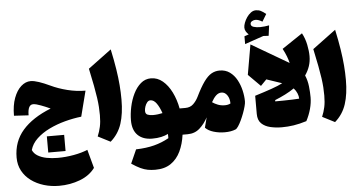

<svg xmlns="http://www.w3.org/2000/svg" viewBox="-78 -1219 3277 1738"><g transform="rotate(-5 1560.5 -350.0)"><path d="M38.6 -303.7Q38.6 -397.5 63.5 -464.4Q88.4 -531.2 128.9 -567.1Q169.4 -603 216.3 -603Q246.1 -603 291 -587.9Q335.9 -572.8 389.6 -547.4Q458.5 -514.6 540.8 -494.1Q623 -473.6 703.6 -473.6L644.5 -242.2Q570.8 -233.9 494.4 -213.4Q418 -192.9 350.8 -160.2Q283.7 -127.4 236.1 -82.5Q188.5 -37.6 172.4 19.5Q186 52.2 220 72.5Q253.9 92.8 300.8 101.8Q347.7 110.8 400.4 110.8Q473.1 110.8 547.1 97.4Q621.1 84 673.3 61.5L718.8 229.5Q669.9 296.4 581.3 330.1Q492.7 363.8 391.6 363.8Q318.8 363.8 253.4 344Q188 324.2 137.5 286.9Q86.9 249.5 58.1 196.3Q29.3 143.1 29.3 75.7Q29.3 -69.3 118.2 -171.4Q207 -273.4 375 -339.8Q350.6 -351.1 329.1 -360.1Q307.6 -369.1 289.6 -375.5Q268.1 -383.8 250.7 -388.2Q233.4 -392.6 219.7 -392.6Q170.9 -392.6 170.9 -295.9ZM318.8 -91.8H476.1V55H318.8Z M963.4 -825.7Q985.4 -723.1 997.8 -643.1Q1010.3 -563 1015.6 -496.1Q1021 -429.2 1021 -365.2Q1021 -237.3 991.5 -146.5Q961.9 -55.7 890.1 6.8L777.3 -50.8Q794.9 -92.8 804.4 -136.7Q814 -180.7 814 -241.2Q814 -278.8 811.5 -315.9Q809.1 -353 802.5 -399.4Q795.9 -445.8 783.7 -510.7Q771.5 -575.7 751.5 -668.5Z M1302.7 -533.2Q1361.3 -533.2 1408.9 -493.7Q1456.5 -454.1 1489.7 -387.2Q1522.9 -320.3 1538.1 -238.8H1590.3V0H1543.9Q1532.7 84 1501 150.6Q1469.2 217.3 1413.1 256.1Q1356.9 294.9 1271.5 294.9Q1234.9 294.9 1203.1 289.1Q1171.4 283.2 1137 267.1Q1102.5 251 1057.6 220.7L1113.3 95.7Q1208.5 92.8 1279.3 74.2Q1350.1 55.7 1413.1 20.5Q1413.1 11.2 1413.1 1.7Q1413.1 -7.8 1412.6 -18.1Q1385.7 -4.4 1349.6 3.7Q1313.5 11.7 1268.6 11.7Q1184.6 11.7 1137.2 -34.4Q1089.8 -80.6 1089.8 -169.4Q1089.8 -228 1103.3 -291.7Q1116.7 -355.5 1143.6 -410.2Q1170.4 -464.8 1210.2 -499Q1250 -533.2 1302.7 -533.2ZM1280.3 -335.4Q1263.7 -335.4 1251 -320.1Q1238.3 -304.7 1231.2 -283.2Q1224.1 -261.7 1224.1 -243.7Q1224.1 -216.3 1244.6 -208.3Q1265.1 -200.2 1293.5 -200.2Q1315.4 -200.2 1338.4 -203.1Q1361.3 -206.1 1379.9 -210.4Q1361.8 -264.2 1336.7 -299.8Q1311.5 -335.4 1280.3 -335.4Z M1927.7 -549.3Q1981.9 -549.3 2020.8 -521Q2059.6 -492.7 2084.2 -447.5Q2108.9 -402.3 2120.8 -350.3Q2132.8 -298.3 2132.8 -251Q2132.8 -233.9 2125.2 -205.6Q2117.7 -177.2 2105.5 -144.5Q2093.3 -111.8 2079.1 -81.8Q2064.9 -51.8 2050.8 -30.8Q2036.6 -9.8 2025.9 -5.4Q1985.4 11.7 1926.8 11.7Q1874.5 11.7 1826.2 -2.7Q1777.8 -17.1 1751 -45.4L1774.9 -137.2Q1744.6 -79.6 1699.7 -39.8Q1654.8 0 1590.3 0Q1578.6 0 1572.8 -8.3Q1566.9 -16.6 1566.9 -41V-197.8Q1566.9 -222.2 1572.8 -230.5Q1578.6 -238.8 1590.3 -238.8Q1635.3 -238.8 1663.3 -266.1Q1691.4 -293.5 1709 -329.6Q1750.5 -414.6 1784.9 -462.4Q1819.3 -510.3 1853.5 -529.8Q1887.7 -549.3 1927.7 -549.3ZM1927.2 -349.1Q1900.9 -349.1 1878.4 -328.4Q1856 -307.6 1835.4 -269.5Q1856.9 -254.4 1885.3 -243.2Q1913.6 -231.9 1948.7 -231.9Q1962.4 -231.9 1975.6 -234.6Q1988.8 -237.3 2000.5 -243.7Q2000.5 -288.6 1979.7 -318.8Q1959 -349.1 1927.2 -349.1Z M2482.9 -385.3 2342.8 -432.6 2289.6 -377.9 2179.7 -487.8 2227.1 -760.3 2566.4 -562Q2560.1 -589.4 2547.4 -622.8Q2534.7 -656.2 2514.2 -694.8L2700.7 -819.8Q2727.5 -770.5 2739.3 -712.4Q2751 -654.3 2751 -608.9Q2751 -560.1 2736.6 -517.3Q2722.2 -474.6 2695.8 -437Q2716.3 -389.2 2722.2 -335.2Q2728 -281.2 2728 -236.3Q2728 -185.5 2713.1 -130.9Q2698.2 -76.2 2670.9 -24.4Q2606.4 -4.4 2552.7 3.7Q2499 11.7 2445.8 11.7Q2391.1 11.7 2341.6 0.2Q2292 -11.2 2260.7 -41.5Q2229.5 -71.8 2229.5 -128.4V-293.5Q2320.8 -321.8 2382.3 -343.3Q2443.8 -364.7 2482.9 -385.3ZM2582.5 -329.6Q2544.9 -303.7 2500.5 -281.2Q2456.1 -258.8 2406.7 -238.8L2405.8 -227.1Q2442.9 -227.1 2483.9 -227.8Q2524.9 -228.5 2562.3 -229.7Q2599.6 -231 2624 -232.9Q2624 -255.4 2613.5 -281.2Q2603 -307.1 2582.5 -329.6ZM2245.1 -944.3Q2245.1 -924.3 2270 -916.5Q2294.9 -908.7 2328.6 -908.7Q2347.7 -908.7 2370.1 -911.4Q2392.6 -914.1 2410.6 -917.5L2398.4 -823.7L2350.1 -826.2L2179.7 -767.6V-838.4L2219.7 -852.1Q2204.6 -865.7 2195.1 -881.8Q2185.5 -897.9 2185.5 -917.5Q2185.5 -935.5 2194.6 -960.2Q2203.6 -984.9 2219.7 -1008.5Q2235.8 -1032.2 2257.1 -1048.1Q2278.3 -1064 2302.7 -1064Q2327.1 -1064 2347.4 -1054Q2367.7 -1043.9 2393.6 -1022.5L2353.5 -956.1Q2318.8 -978 2291 -978Q2275.9 -978 2260.5 -969.2Q2245.1 -960.4 2245.1 -944.3Z M3002.4 -825.7Q3024.4 -723.1 3036.9 -643.1Q3049.3 -563 3054.7 -496.1Q3060.1 -429.2 3060.1 -365.2Q3060.1 -237.3 3030.5 -146.5Q3001 -55.7 2929.2 6.8L2816.4 -50.8Q2834 -92.8 2843.5 -136.7Q2853 -180.7 2853 -241.2Q2853 -278.8 2850.6 -315.9Q2848.1 -353 2841.6 -399.4Q2835 -445.8 2822.8 -510.7Q2810.5 -575.7 2790.5 -668.5Z"/></g></svg>

Font: Pinar-DS3-FD Black
Style: Regular
Weight: 900
Designer: Amin Abedi
Version: Version 3.000